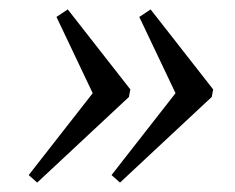

<svg xmlns="http://www.w3.org/2000/svg" viewBox="-20 -450 500 408"><path d="M430 -244 235 -62 217 -78 353 -252 276 -414 300 -430 433 -260ZM254 -244 59 -62 41 -78 177 -252 100 -414 124 -430 257 -260Z"/></svg>

Font: Poly
Style: Italic
Weight: 400
Italic angle: -10°
Designer: Nicolas Silva
Foundry: Jose Nicolas Silva Schwarzenberg
Version: Version 1.003